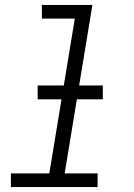

<svg xmlns="http://www.w3.org/2000/svg" viewBox="-20 -755 540 775"><path d="M24 0V-55H179L282 -680H149V-735H353L241 -55H374V0ZM132 -354V-410H395V-354Z"/></svg>

Font: Iosevka SS18 Light
Style: Italic
Weight: 300
Italic angle: -9°
Monospace: yes
Designer: Belleve Invis
Foundry: Belleve Invis
Version: Version 25.1.1; ttfautohint (v1.8.4)